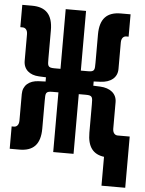

<svg xmlns="http://www.w3.org/2000/svg" viewBox="-57 -742 700 928"><g transform="rotate(5 293.0 -277.5)"><path d="M13.2 2.4H60.5C126.5 2.4 161.6 -30.8 161.6 -108.4V-245.1C161.6 -280.8 161.6 -289.6 194.8 -289.6H224.1V0H322.8V-289.6H356.9C390.1 -289.6 390.1 -280.8 390.1 -245.1V-108.4C390.1 -39.1 418 -5.4 470.7 1.5V141.6H585.9V-106.9H527.3C515.1 -106.9 503.4 -116.2 503.4 -138.2V-266.1C503.4 -308.1 471.2 -332.5 423.3 -335L389.2 -336.4V-356.9L423.3 -358.4C471.2 -360.8 503.4 -385.3 503.4 -427.2V-556.2C503.4 -578.1 515.1 -587.4 527.3 -587.4H538.6V-695.8H491.2C425.3 -695.8 390.1 -662.6 390.1 -585V-448.2C390.1 -412.6 390.1 -403.8 356.9 -403.8H322.8V-693.4H224.1V-403.8H194.8C161.6 -403.8 161.6 -412.6 161.6 -448.2V-585C161.6 -662.6 126.5 -695.8 60.5 -695.8H13.2V-587.4H24.4C36.6 -587.4 48.3 -578.1 48.3 -556.2V-427.2C48.3 -385.3 78.6 -360.4 123.5 -358.4L157.7 -356.9V-336.4L123.5 -335C78.6 -333 48.3 -308.1 48.3 -266.1V-137.2C48.3 -115.2 36.6 -106 24.4 -106H13.2Z"/></g></svg>

Font: Cascadia Code PL SemiBold
Style: Regular
Weight: 600
Monospace: yes
Designer: Aaron Bell
Foundry: Saja Typeworks
Version: Version 2404.023